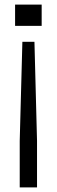

<svg xmlns="http://www.w3.org/2000/svg" viewBox="-20 -620 248 840"><path d="M77.9 -437.2H130.7L142 -3.8V200H66.3V-3.9ZM46 -600H162.3V-506.7H46Z"/></svg>

Font: Big Shoulders Thin
Style: Regular
Weight: 100
Designer: Patric King
Foundry: XO Type Co
Version: Version 2.002